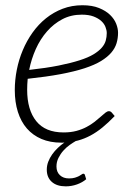

<svg xmlns="http://www.w3.org/2000/svg" viewBox="-20 -524 488 714"><path d="M289.5 122Q294 122 295.5 126L300.5 142.5Q286.5 154.5 266.2 161.8Q246 169 224.5 169Q191.5 169 172.8 152.5Q154 136 154 107Q154 91.5 159.5 77.2Q165 63 174 50.2Q183 37.5 194.8 26.2Q206.5 15 219.5 6Q217 6.5 214 6.5Q211 6.5 208 6.5Q166.5 6.5 134.2 -7.2Q102 -21 80 -46.2Q58 -71.5 46.5 -107.8Q35 -144 35 -189Q35 -226.5 42.5 -264.5Q50 -302.5 64.8 -337.5Q79.5 -372.5 101.2 -403Q123 -433.5 151 -456Q179 -478.5 213 -491.5Q247 -504.5 286.5 -504.5Q323 -504.5 348.2 -494.2Q373.5 -484 389.2 -468.8Q405 -453.5 412 -435.8Q419 -418 419 -402.5Q419 -382 413.5 -363.5Q408 -345 394 -328.5Q380 -312 356 -297.2Q332 -282.5 294.5 -270.2Q257 -258 205 -248.2Q153 -238.5 83 -231Q82 -220.5 81.5 -210.2Q81 -200 81 -190Q81 -115.5 114.8 -73.5Q148.5 -31.5 216.5 -31.5Q243 -31.5 264.2 -37.2Q285.5 -43 302.2 -52Q319 -61 331.8 -71Q344.5 -81 354.5 -90Q364.5 -99 371.8 -104.8Q379 -110.5 385 -110.5Q391 -110.5 395.5 -105.5L406.5 -92.5Q383 -68 361 -50Q339 -32 316.5 -20Q294 -8 270.2 -1.5Q246.5 5 219.5 6L240 -6.5L262.5 0Q252 6 239.2 15Q226.5 24 215.8 36Q205 48 197.5 63Q190 78 190 95Q190 115.5 202.8 127.5Q215.5 139.5 236.5 139.5Q249.5 139.5 258.5 136.8Q267.5 134 273.8 130.8Q280 127.5 283.5 124.8Q287 122 289.5 122ZM284 -469.5Q244 -469.5 211.8 -452.5Q179.5 -435.5 154.8 -407.2Q130 -379 113.2 -341.8Q96.5 -304.5 88.5 -264Q152 -271 198 -280.2Q244 -289.5 276 -299.8Q308 -310 327.8 -322Q347.5 -334 358.5 -346.8Q369.5 -359.5 373.2 -373Q377 -386.5 377 -401Q377 -411.5 372.2 -423.8Q367.5 -436 356.5 -446Q345.5 -456 327.8 -462.8Q310 -469.5 284 -469.5Z"/></svg>

Font: Lato Light
Style: Italic
Weight: 300
Italic angle: -7°
Designer: Lukasz Dziedzic
Foundry: Lukasz Dziedzic
Version: Version 1.104; Western+Polish opensource